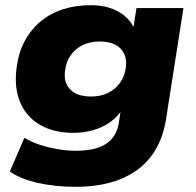

<svg xmlns="http://www.w3.org/2000/svg" viewBox="-20 -529 755 740"><path d="M271 191Q193 191 126 176Q59 161 18 132L74 2Q98 17 130.5 28Q163 39 200 45.5Q237 52 273 52Q348 52 388.5 25.5Q429 -1 438 -55L446 -110H452Q435 -80 405.5 -59Q376 -38 339.5 -27.5Q303 -17 264 -17Q186 -17 133 -48.5Q80 -80 57 -136.5Q34 -193 44 -268Q51 -325 74.5 -369.5Q98 -414 135.5 -445.5Q173 -477 222 -493Q271 -509 329 -509Q393 -509 437.5 -483.5Q482 -458 499 -415H493L506 -498H687L620 -70Q607 14 563 72.5Q519 131 445.5 161Q372 191 271 191ZM331 -157Q368 -157 396.5 -171Q425 -185 443 -210.5Q461 -236 465 -269Q471 -315 444.5 -342Q418 -369 364 -369Q327 -369 298.5 -355Q270 -341 252.5 -316Q235 -291 231 -258Q224 -212 250.5 -184.5Q277 -157 331 -157Z"/></svg>

Font: Nunito Sans 10pt SemiExpanded Black
Style: Italic
Weight: 900
Width: 6
Italic angle: -9°
Designer: Vernon Adams
Foundry: Vernon Adams
Version: Version 3.101;gftools[0.9.27]